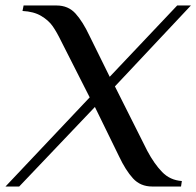

<svg xmlns="http://www.w3.org/2000/svg" viewBox="-29 -680 716 700"><path d="M298 -325 194 -530Q178 -563 163 -584.5Q148 -606 121 -622Q94 -638 53 -640L57 -660H177Q220 -660 246.5 -630.5Q273 -601 297 -550L371 -400L617 -660H667L390 -365L508 -130Q533 -83 562 -53Q591 -23 634 -20L631 0H526Q483 0 456 -29.5Q429 -59 405 -110L317 -290L41 0H-9Z"/></svg>

Font: Philosopher
Style: Italic
Weight: 400
Italic angle: -10°
Designer: Jovanny Lemonad
Foundry: Jovanny Lemonad
Version: Version 2.000